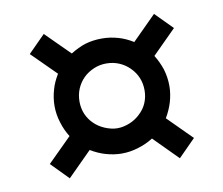

<svg xmlns="http://www.w3.org/2000/svg" viewBox="-59 -636 697 599"><g transform="rotate(-10 290.0 -336.5)"><path d="M187.5 -336.4Q187.5 -315.4 195.3 -296.9Q203.1 -278.8 217.3 -265.1Q231 -251.5 250.5 -243.2Q271.5 -234.4 290 -234.4Q309.6 -234.4 330.6 -243.2Q349.1 -251 363.3 -265.1Q378.4 -279.3 385.7 -296.9Q393.6 -315.4 393.6 -336.4Q393.6 -358.4 385.7 -377Q378.4 -394.5 363.3 -409.7Q349.1 -423.8 330.6 -431.6Q312 -439.5 290 -439.5Q269 -439.5 250.5 -431.6Q231 -423.3 217.3 -409.7Q203.1 -395.5 195.3 -377Q187.5 -358.4 187.5 -336.4ZM519.5 -163.1 465.3 -108.4 390.1 -184.1Q367.7 -169.9 342.8 -162.6Q316.9 -154.3 290 -154.3Q264.6 -154.3 238.3 -162.1Q216.3 -168.5 192.4 -182.6L116.2 -106.4L62.5 -161.1L138.2 -236.3Q124 -258.8 116.7 -283.7Q108.4 -309.6 108.4 -336.4Q108.4 -362.3 116.2 -388.7Q122.1 -410.2 136.7 -434.1L60.5 -509.8L114.3 -564L189.9 -488.8Q214.4 -503.9 236.8 -511.2Q261.7 -518.6 290 -518.6Q316.9 -518.6 341.8 -511.2Q364.3 -504.9 388.2 -490.2L463.9 -565.9L517.6 -511.7L442.4 -436.5Q456.1 -414.6 464.4 -389.6Q472.2 -363.3 472.2 -336.4Q472.2 -311.5 464.4 -285.2Q457.5 -262.2 443.8 -238.8Z"/></g></svg>

Font: Lato-SemiBold
Style: Regular
Weight: 500
Designer: Lukasz Dziedzic with Adam Twardoch and Botio Nikoltchev
Foundry: tyPoland Lukasz Dziedzic
Version: ""